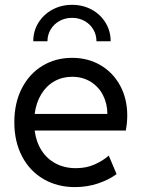

<svg xmlns="http://www.w3.org/2000/svg" viewBox="-20 -764 588 792"><path d="M39.1 -259.8Q39.1 -339.4 70.1 -399.7Q101.1 -460 155.3 -492.7Q209.5 -525.4 277.3 -525.4Q343.3 -525.4 395 -494.9Q446.8 -464.4 475.8 -410.4Q504.9 -356.4 504.9 -288.1Q504.9 -257.8 499 -225.6H123Q128.9 -178.7 151.4 -143.6Q173.8 -108.4 210.2 -89.4Q246.6 -70.3 293 -70.3Q335.4 -70.3 369.4 -85.2Q403.3 -100.1 428.7 -122.1L460.9 -45.9Q428.7 -22 383.8 -7.1Q338.9 7.8 289.1 7.8Q216.8 7.8 159.9 -25.1Q103 -58.1 71 -118.9Q39.1 -179.7 39.1 -259.8ZM422.9 -293.9Q422.9 -335.9 405 -371.1Q387.2 -406.2 354 -426.8Q320.8 -447.3 277.3 -447.3Q236.8 -447.3 203.9 -428.5Q170.9 -409.7 149.9 -375Q128.9 -340.3 123 -293.9ZM436.5 -593.8H377.9Q377.9 -620.6 364.7 -642.8Q351.6 -665 328.4 -677.7Q305.2 -690.4 277.3 -690.4Q249 -690.4 225.8 -677.7Q202.6 -665 189.2 -642.8Q175.8 -620.6 175.8 -593.8H117.2Q117.2 -635.7 138.4 -670.2Q159.7 -704.6 196.3 -724.4Q232.9 -744.1 277.3 -744.1Q321.8 -744.1 358.2 -724.4Q394.5 -704.6 415.5 -670.2Q436.5 -635.7 436.5 -593.8Z"/></svg>

Font: Reddit Sans Vanilla
Style: Regular
Weight: 400
Designer: Stephen Hutchings
Foundry: Reddit
Version: Version 1.013